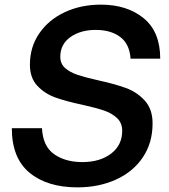

<svg xmlns="http://www.w3.org/2000/svg" viewBox="-20 -795 729 828"><path d="M31 -242H161Q165 -164 213.5 -130Q262 -96 335 -96Q411 -96 459 -132.5Q507 -169 507 -231Q507 -265 484.5 -286Q462 -307 428 -318.5Q394 -330 336 -343Q265 -358 219 -374.5Q173 -391 141 -425Q109 -459 109 -516Q109 -593 150 -652Q191 -711 260.5 -743Q330 -775 415 -775Q528 -775 599.5 -716.5Q671 -658 671 -542H543Q539 -605 498.5 -635.5Q458 -666 393 -666Q327 -666 283.5 -635Q240 -604 240 -550Q240 -520 261 -501.5Q282 -483 315 -472Q348 -461 402 -449Q475 -433 523 -415.5Q571 -398 604.5 -361Q638 -324 638 -263Q638 -179 596 -116.5Q554 -54 480 -20.5Q406 13 314 13Q184 13 107.5 -50Q31 -113 31 -242Z"/></svg>

Font: Open Sauce One SemiBold Italic
Style: Regular
Weight: 600
Italic angle: -10°
Designer: Alfredo Marco Pradil
Foundry: Creative Sauce Fz LLC
Version: Version 1.477